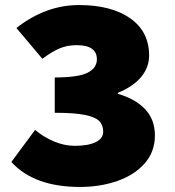

<svg xmlns="http://www.w3.org/2000/svg" viewBox="-20 -728 694 761"><path d="M25 -86 119 -213Q154 -184 195 -167Q236 -150 276 -150Q329 -150 359 -164.5Q389 -179 389 -206Q389 -232 373.5 -248Q358 -264 316.5 -272.5Q275 -281 197 -281V-421Q289 -421 326.5 -439.5Q364 -458 364 -493Q364 -549 284 -549Q247 -549 217 -536.5Q187 -524 148 -495L45 -617Q161 -708 293 -708Q421 -708 496 -655.5Q571 -603 571 -508Q571 -461 539.5 -423Q508 -385 447 -360V-356Q515 -337 554.5 -296Q594 -255 594 -191Q594 -127 554 -81Q514 -35 446 -11Q378 13 297 13Q115 13 25 -86Z"/></svg>

Font: Nebula Sans Black
Style: Regular
Weight: 900
Designer: Paul D. Hunt for Adobe (as Source Sans)
Foundry: Nebula Entertainment & Broadcasting LLC
Version: Version 1.010